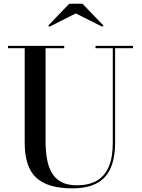

<svg xmlns="http://www.w3.org/2000/svg" viewBox="-20 -996 760 1030"><path d="M693.5 -750V-737.5H597.5V-230Q597.5 -106.5 542.5 -46Q487.5 14.5 368 14.5Q235.5 14.5 174 -43Q112.5 -100.5 112.5 -230V-737.5H23V-750H324.5V-737.5H224.5V-240Q224.5 -190.5 231.5 -147.2Q238.5 -104 256.5 -71.5Q274.5 -39 307.5 -20.5Q340.5 -2 393 -2Q455 -2 497.8 -25.8Q540.5 -49.5 562.8 -100Q585 -150.5 585 -230V-737.5H492.5V-750ZM245 -852.5 239 -859 351.5 -976H422.5L535 -859L529 -852.5L386.5 -924Z"/></svg>

Font: Bodoni Moda 18pt Medium
Style: Regular
Weight: 500
Designer: Owen Earl
Foundry: indestructible type
Version: Version 2.004